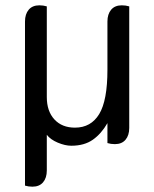

<svg xmlns="http://www.w3.org/2000/svg" viewBox="-20 -536 580 722"><path d="M74 162V-455Q74 -483 88 -499.5Q102 -516 128 -516Q143 -516 156 -512V-171Q156 -118 184.5 -87Q213 -56 262 -56Q322 -56 353 -107Q384 -158 384 -274V-455Q384 -483 398 -499.5Q412 -516 438 -516Q453 -516 466 -512V-55Q466 -27 452 -10.5Q438 6 412 6Q397 6 384 2V-73Q361 -33 329 -10.5Q297 12 248 12Q225 12 197.5 0.5Q170 -11 156 -29V105Q156 133 142 149.5Q128 166 102 166Q87 166 74 162Z"/></svg>

Font: Thasadith
Style: Bold
Weight: 700
Designer: Cadson Demak Co.,Ltd.
Foundry: Cadson Demak Co.,Ltd.
Version: Version 1.000; ttfautohint (v1.6)